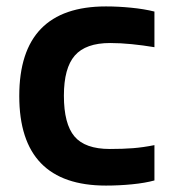

<svg xmlns="http://www.w3.org/2000/svg" viewBox="-20 -569 542 598"><path d="M310 9Q40 9 40 -270Q40 -549 310 -549Q348 -549 388.5 -545Q429 -541 461 -533V-422Q425 -428 390 -431.5Q355 -435 323 -435Q247 -435 213 -396Q179 -357 179 -271Q179 -183 212 -144Q245 -105 322 -105Q363 -105 394.5 -107.5Q426 -110 461 -117V-7Q432 1 391.5 5Q351 9 310 9Z"/></svg>

Font: Encode Sans Normal
Style: SemiBold
Weight: 600
Designer: Pablo Impallari, Andres Torresi
Foundry: Pablo Impallari, Andres Torresi
Version: Version 1.000; ttfautohint (v1.00) -l 8 -r 50 -G 200 -x 14 -